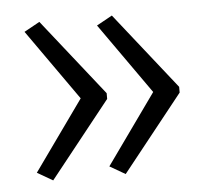

<svg xmlns="http://www.w3.org/2000/svg" viewBox="-38 -505 510 467"><g transform="rotate(-5 217.5 -271.5)"><path d="M399 -264V-278L251 -465L213 -444L335 -271L213 -100L251 -78ZM222 -264V-278L74 -465L36 -444L158 -271L36 -100L74 -78Z"/></g></svg>

Font: Noto Sans Arabic Cond Light
Style: Regular
Weight: 300
Width: 3
Designer: Monotype Design Team, Nadine Chahine, Nizar Qandah and Khaled Hosny
Foundry: Monotype Imaging Inc.
Version: Version 2.012